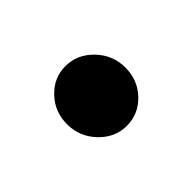

<svg xmlns="http://www.w3.org/2000/svg" viewBox="-42 -223 327 327"><g transform="rotate(45 122.0 -59.5)"><path d="M48.8 -58.1Q48.8 -86.9 70.8 -107.9Q92.8 -128.9 122.8 -128.9Q152.8 -128.9 173.8 -108.9Q194.8 -88.9 194.8 -60.1Q194.8 -32.2 172.9 -11.2Q150.9 9.8 120.8 9.8Q90.8 9.8 69.8 -10.3Q48.8 -30.3 48.8 -58.1Z"/></g></svg>

Font: Linux Libertine
Style: Bold
Weight: 700
Designer: Philipp H. Poll
Foundry: Philipp H. Poll
Version: Version 5.0.3